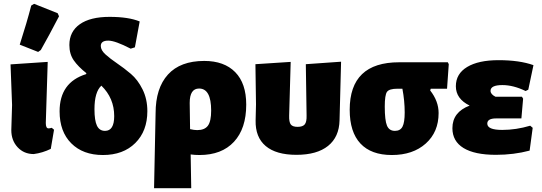

<svg xmlns="http://www.w3.org/2000/svg" viewBox="-20 -797 2826 1002"><path d="M143 -768 158 -777 281 -728 288 -712Q234 -608 193 -536L179 -526L83 -564Q120 -679 143 -768ZM156 7Q105 7 72 -28.5Q39 -64 39 -118L43 -249L35 -461L229 -474L219 -155Q219 -127 233 -127Q240 -127 250 -130L262 -120L245 -20Q202 1 156 7Z M517 12Q413 12 352 -49Q291 -110 291 -216Q291 -367 429 -410L431 -415Q388 -449 365 -482Q342 -515 342 -562Q342 -632 396.5 -670.5Q451 -709 552 -709Q651 -709 709 -685L684 -550L662 -543Q581 -585 545 -585Q506 -585 506 -557Q506 -535 531 -512.5Q556 -490 591.5 -466Q627 -442 663 -411.5Q699 -381 724 -330.5Q749 -280 749 -217Q749 -113 686 -50.5Q623 12 517 12ZM473 -227Q473 -168 486 -141Q499 -114 528 -114Q576 -114 576 -191Q576 -285 509 -350Q473 -317 473 -227Z M784 185 792 -206Q792 -337 856.5 -408Q921 -479 1046 -479Q1150 -479 1207.5 -420.5Q1265 -362 1265 -251Q1265 -126 1201 -57Q1137 12 1021 12Q997 12 975 9L978 185ZM970 -260 972 -123Q994 -118 1009 -118Q1048 -118 1065 -141Q1082 -164 1082 -220Q1082 -335 1019 -335Q970 -335 970 -260Z M1527 11Q1421 11 1366.5 -35Q1312 -81 1314 -169L1316 -252L1313 -462L1497 -474L1489 -194Q1488 -160 1497.5 -147.5Q1507 -135 1533 -135Q1560 -135 1570.5 -148Q1581 -161 1580 -194L1576 -462L1760 -475L1752 -169Q1750 -82 1692 -35.5Q1634 11 1527 11Z M2025 12Q1917 12 1861 -48Q1805 -108 1805 -224Q1805 -472 2063 -472H2317L2322 -462L2313 -334H2228L2225 -325Q2269 -269 2269 -207Q2269 -108 2202 -48Q2135 12 2025 12ZM2041 -114Q2069 -114 2080.5 -136Q2092 -158 2092 -210Q2092 -271 2080 -334H2054Q2011 -334 1999.5 -317.5Q1988 -301 1988 -241Q1988 -169 1999.5 -141.5Q2011 -114 2041 -114Z M2568 11Q2457 11 2399 -24.5Q2341 -60 2341 -128Q2341 -212 2431 -246Q2359 -281 2359 -347Q2359 -412 2418 -447.5Q2477 -483 2582 -483Q2691 -483 2764 -457L2737 -329L2723 -322Q2659 -353 2602 -353Q2540 -353 2540 -323Q2540 -305 2566 -292H2704L2710 -282L2701 -179H2569Q2523 -179 2523 -152Q2523 -119 2601 -119Q2673 -119 2747 -141L2760 -130L2744 -11Q2661 11 2568 11Z"/></svg>

Font: Alegreya Sans SC Black
Style: Regular
Weight: 900
Designer: Juan Pablo del Peral
Foundry: Huerta Tipografica
Version: Version 2.007